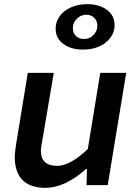

<svg xmlns="http://www.w3.org/2000/svg" viewBox="-20 -892 657 925"><path d="M51 -137Q51 -156 58 -200L114 -541H239L184 -216Q181 -200 179 -187Q177 -174 177 -165Q177 -93 256 -93Q318 -93 403 -174L463 -541H588L499 0H397L399 -77H394Q291 13 199 13Q125 13 88 -25Q51 -63 51 -137ZM248 -754Q248 -787 267.5 -814Q287 -841 322 -856.5Q357 -872 401 -872Q457 -872 494.5 -845Q532 -818 532 -770Q532 -738 512.5 -711Q493 -684 458.5 -668.5Q424 -653 380 -653Q323 -653 285.5 -680Q248 -707 248 -754ZM449 -769Q449 -791 434 -806Q419 -821 396 -821Q370 -821 350.5 -802Q331 -783 331 -756Q331 -733 346 -718.5Q361 -704 385 -704Q411 -704 430 -723Q449 -742 449 -769Z"/></svg>

Font: Nebula Sans Semibold
Style: Regular
Weight: 600
Italic angle: -9°
Designer: Paul D. Hunt for Adobe (as Source Sans)
Foundry: Nebula Entertainment & Broadcasting LLC
Version: Version 1.010